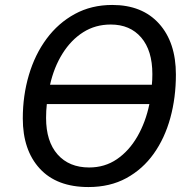

<svg xmlns="http://www.w3.org/2000/svg" viewBox="-20 -745 761 775"><path d="M337 10Q209 10 140.5 -64.5Q72 -139 72 -267Q72 -359 96.5 -442Q121 -525 168 -588.5Q215 -652 282 -688.5Q349 -725 433 -725Q554 -725 622 -649.5Q690 -574 690 -444Q690 -351 667.5 -269Q645 -187 600.5 -124.5Q556 -62 490 -26Q424 10 337 10ZM182 -403H593Q594 -413 594.5 -423.5Q595 -434 595 -446Q595 -541 550 -593.5Q505 -646 427 -646Q365 -646 316 -615Q267 -584 232.5 -529Q198 -474 182 -403ZM340 -69Q403 -69 452 -102.5Q501 -136 534.5 -194Q568 -252 583 -325H169Q166 -298 166 -269Q166 -174 212.5 -121.5Q259 -69 340 -69Z"/></svg>

Font: BC Sans
Style: Italic
Weight: 400
Italic angle: -12°
Designer: Monotype Design Team
Designer: Province of B.C.
Foundry: Monotype Imaging Inc.
Version: Version 2.000;GOOG;noto-source:20170915:90ef993387c0